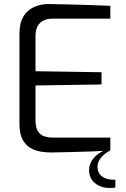

<svg xmlns="http://www.w3.org/2000/svg" viewBox="-20 -756 627 957"><path d="M233 4Q209 4 182 -0.5Q155 -5 131 -19Q107 -33 92 -61.5Q77 -90 77 -139V-588Q77 -631 89.5 -659.5Q102 -688 123 -704.5Q144 -721 170 -728.5Q196 -736 222 -736Q284 -735 337 -733.5Q390 -732 437.5 -730.5Q485 -729 530 -727V-663H242Q203 -663 180 -642Q157 -621 157 -575V-401L486 -396V-335L157 -330V-157Q157 -120 169.5 -101Q182 -82 203 -76Q224 -70 246 -70H530V-6Q484 -3 433.5 -1Q383 1 332.5 2Q282 3 233 4ZM529 181Q496 181 472 169Q448 157 436 137Q424 117 424 92Q424 63 442.5 37.5Q461 12 499 -6H529Q498 11 482 31.5Q466 52 466 75Q466 105 487.5 122.5Q509 140 549 140H555V178Q550 180 543.5 180.5Q537 181 529 181Z"/></svg>

Font: Exo Thin
Style: Regular
Weight: 400
Version: Version 2.000